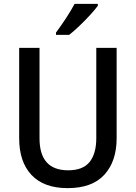

<svg xmlns="http://www.w3.org/2000/svg" viewBox="-20 -961 702 991"><path d="M582 -247Q582 -129 519 -59.5Q456 10 329 10Q207 10 143 -57.5Q79 -125 79 -247V-714H184V-247Q184 -82 332 -82Q408 -82 442.5 -125Q477 -168 477 -248V-714H582ZM485 -931Q471 -912 445 -883.5Q419 -855 389.5 -827Q360 -799 337 -781H269V-793Q293 -825 320 -866Q347 -907 365 -941H485Z"/></svg>

Font: Noto Sans Lao UI SemCond Med
Style: Regular
Weight: 500
Width: 4
Designer: Monotype Design Team
Foundry: Monotype Imaging Inc.
Version: Version 2.000; ttfautohint (v1.8.4.7-5d5b)